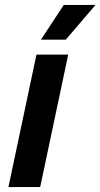

<svg xmlns="http://www.w3.org/2000/svg" viewBox="-20 -754 405 774"><path d="M145 -594H245L365 -734H237ZM14 0H142L255 -534H127Z"/></svg>

Font: Geist SemiBold
Style: Italic
Weight: 600
Italic angle: -12°
Designer: Basement.studio, Andrés Briganti, Mateo Zaragoza
Foundry: Basement.studio, Vercel, Andrés Briganti, Guido Ferreyra, Mateo Zaragoza
Version: Version 1.500